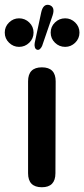

<svg xmlns="http://www.w3.org/2000/svg" viewBox="-57 -787 354 807"><path d="M119 0Q61 0 61 -59V-445Q61 -504 119 -504Q177 -504 177 -445L176 -59Q176 0 119 0ZM23 -590Q-1 -590 -19 -607.5Q-37 -625 -37 -650Q-37 -675 -19 -692.5Q-1 -710 23 -710Q48 -710 66 -692.5Q84 -675 84 -650Q84 -625 66 -607.5Q48 -590 23 -590ZM217 -590Q192 -590 174 -607.5Q156 -625 156 -650Q156 -675 174 -692.5Q192 -710 217 -710Q241 -710 259 -692.5Q277 -675 277 -650Q277 -625 259 -607.5Q241 -590 217 -590ZM120 -594Q117 -587 111.5 -581.5Q106 -576 99 -578Q92 -580 89.5 -588.5Q87 -597 89 -607L116 -734Q124 -772 150 -766Q176 -758 164 -722Z"/></svg>

Font: Zen Maru Gothic
Style: Bold
Weight: 700
Designer: Yoshimichi Ohira
Foundry: Positype
Version: Version 1.001